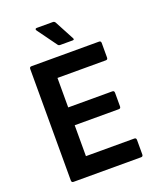

<svg xmlns="http://www.w3.org/2000/svg" viewBox="-152 -930 845 1022"><g transform="rotate(-20 270.0 -418.5)"><path d="M85 0Q74 0 74 -12V-643Q74 -655 85 -655H468Q479 -655 479 -643V-561Q479 -549 468 -549H194V-382H444Q455 -382 455 -370V-293Q455 -281 444 -281H194V-106H468Q479 -106 479 -94V-12Q479 0 468 0ZM268 -709Q259 -709 255 -715L176 -824Q172 -829 173.5 -833Q175 -837 181 -837H273Q281 -837 286 -829L344 -720Q350 -709 338 -709Z"/></g></svg>

Font: Sofia Sans
Style: Bold
Weight: 700
Designer: Botio Nikoltchev, Ani Petrova
Foundry: lettersoup
Version: Version 4.100; ttfautohint (v1.8.4.7-5d5b)